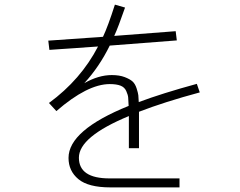

<svg xmlns="http://www.w3.org/2000/svg" viewBox="-20 -773 1040 833"><path d="M192.4 -326.2Q331.1 -427.7 405.3 -571.3L194.3 -556.6L189.5 -596.7L426.8 -613.3Q448.2 -658.2 478.5 -752.9L522.5 -740.2Q493.2 -655.3 475.6 -617.2L742.2 -637.7L747.1 -597.7L456.1 -575.2Q411.1 -483.4 345.7 -412.1Q407.2 -447.3 464.8 -447.3Q498 -447.3 521 -438.5Q543.9 -429.7 555.2 -419.4Q566.4 -409.2 572.8 -389.2Q579.1 -369.1 580.1 -359.9Q581.1 -350.6 582 -330.1Q683.6 -368.2 834 -409.2L846.7 -372.1Q694.3 -331.1 583 -288.1V-129.9H539.1V-269.5Q322.3 -179.7 322.3 -88.9Q322.3 1 455.1 1H758.8V40H459Q363.3 40 320.3 4.4Q277.3 -31.2 277.3 -87.9Q277.3 -208 538.1 -313.5Q537.1 -338.9 536.1 -350.1Q535.2 -361.3 527.8 -377.9Q520.5 -394.5 502.9 -401.4Q485.4 -408.2 456.1 -408.2Q359.4 -408.2 224.6 -291Z"/></svg>

Font: Gothic A1 ExtraLight
Style: Regular
Weight: 275
Designer: HanYang I&C Co.,Ltd.
Foundry: HanYang I&C Co.,Ltd.
Version: Version 2.50